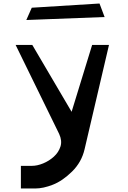

<svg xmlns="http://www.w3.org/2000/svg" viewBox="-20 -1028 732 1094"><path d="M161 -984 547 -1008 576 -931 130 -914ZM99 46V-83H162Q192 -83 226 -97Q260 -111 287 -135.5Q314 -160 324.5 -193Q335 -226 317 -265L69 -772H164L388 -391L505 -772H601L462 -178Q445 -104 390.5 -50.5Q336 3 281 24.5Q226 46 181 46Z"/></svg>

Font: OpenDyslexic
Style: Regular
Weight: 400
Designer: Abbie Gonzalez
Version: Version 0.920;hotconv 1.0.109;makeotfexe 2.5.65596